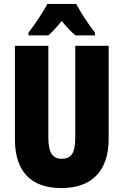

<svg xmlns="http://www.w3.org/2000/svg" viewBox="-20 -947 628 977"><path d="M368 -927H221C204 -892 152 -815 125 -781V-767H226C243 -781 266 -806 294 -840C321 -807 344 -783 364 -767H463V-781C423 -834 391 -883 368 -927ZM533 -242V-714H363V-247C363 -167 342 -139 294 -139C249 -139 226 -168 226 -246V-714H56V-238C56 -72 140 10 292 10C448 10 533 -77 533 -242Z"/></svg>

Font: Noto Sans Telugu ExtraCondensed Black
Style: Regular
Weight: 900
Width: 2
Designer: Jelle Bosma - Monotype Design Team
Foundry: Monotype Imaging Inc.
Version: Version 2.005